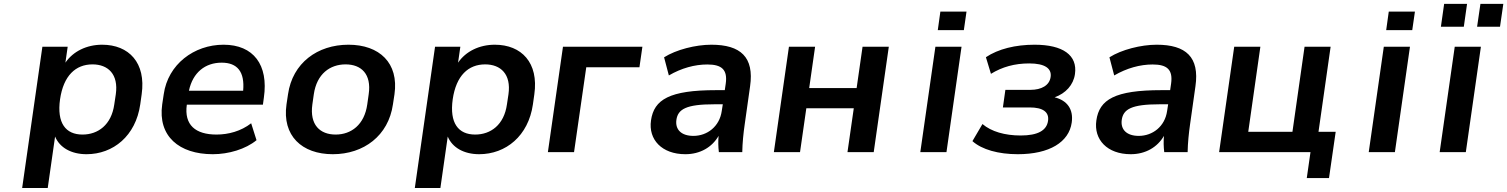

<svg xmlns="http://www.w3.org/2000/svg" viewBox="-20 -778 7709 982"><path d="M224.1 183.6 261.7 -79.6C285.2 -22.9 344.7 10.7 422.4 10.7C559.1 10.7 674.3 -83 697.3 -244.1L704.6 -295.9C727.5 -457 639.2 -549.3 502.4 -549.3C423.8 -549.3 354 -515.6 314.5 -457.5L326.2 -539.1H196.8L93.3 183.6ZM401.9 -89.8C315.9 -89.8 270 -148.4 287.1 -270C304.7 -391.6 367.2 -448.7 453.1 -448.7C532.2 -448.7 586.9 -398.9 572.3 -295.9L564.5 -244.1C549.8 -139.2 481.4 -89.8 401.9 -89.8Z M1068.4 10.7C1149.4 10.7 1236.3 -15.1 1292 -61L1264.6 -147.5C1212.4 -106.9 1147.9 -89.8 1087.4 -89.8C980.5 -89.8 920.9 -138.2 935.5 -242.7H1324.7L1329.6 -278.8C1354 -446.3 1276.4 -549.3 1123.5 -549.3C972.2 -549.3 838.9 -448.7 817.4 -295.9L809.6 -244.1C786.6 -81.5 896 10.7 1068.4 10.7ZM1113.8 -457.5C1193.8 -457.5 1232.4 -411.1 1223.6 -314H946.3C966.3 -408.2 1030.3 -457.5 1113.8 -457.5Z M1682.1 10.7C1840.3 10.7 1966.8 -84 1989.7 -244.1L1997.6 -295.9C2020.5 -456.1 1920.4 -549.3 1762.2 -549.3C1604 -549.3 1476.1 -456.1 1453.1 -295.9L1445.3 -244.1C1422.4 -84 1523.9 10.7 1682.1 10.7ZM1696.8 -89.8C1616.7 -89.8 1563 -139.2 1577.6 -244.1L1585 -295.9C1600.1 -400.4 1668 -448.7 1747.6 -448.7C1827.1 -448.7 1880.9 -399.9 1865.7 -295.9L1858.4 -244.1C1843.8 -139.6 1775.9 -89.8 1696.8 -89.8Z M2232.4 183.6 2270 -79.6C2293.5 -22.9 2353 10.7 2430.7 10.7C2567.4 10.7 2682.6 -83 2705.6 -244.1L2712.9 -295.9C2735.8 -457 2647.5 -549.3 2510.7 -549.3C2432.1 -549.3 2362.3 -515.6 2322.8 -457.5L2334.5 -539.1H2205.1L2101.6 183.6ZM2410.2 -89.8C2324.2 -89.8 2278.3 -148.4 2295.4 -270C2313 -391.6 2375.5 -448.7 2461.4 -448.7C2540.5 -448.7 2595.2 -398.9 2580.6 -295.9L2572.8 -244.1C2558.1 -139.2 2489.7 -89.8 2410.2 -89.8Z M2916 0 2978.5 -434.1H3250.5L3265.6 -539.1H2859.4L2782.2 0Z M3485.4 10.7C3561.5 10.7 3622.1 -25.4 3655.3 -83C3652.8 -55.2 3653.3 -27.3 3656.7 0H3776.4C3777.3 -47.9 3782.2 -96.2 3789.1 -143.6L3816.4 -336.9C3837.9 -485.8 3768.1 -549.3 3618.2 -549.3C3537.6 -549.3 3438 -523.9 3376.5 -484.9L3400.9 -392.1C3465.3 -429.7 3533.2 -448.2 3597.7 -448.2C3671.9 -448.2 3701.7 -421.4 3691.9 -350.6L3687 -316.9H3642.6C3404.3 -316.9 3324.7 -269 3309.6 -162.1C3295.4 -64 3365.2 10.7 3485.4 10.7ZM3526.4 -83C3464.8 -83 3432.6 -115.2 3439.5 -165C3447.3 -219.7 3489.7 -244.6 3632.8 -244.6H3676.8L3671.4 -210C3660.2 -131.3 3597.7 -83 3526.4 -83Z M4071.8 0 4104 -224.1H4346.7L4314.5 0H4448.7L4525.9 -539.1H4391.6L4361.3 -327.6H4118.7L4148.9 -539.1H4015.1L3938 0Z M4820.8 0 4897.9 -539.1H4764.2L4687 0ZM4909.7 -624 4923.3 -718.8H4789.6L4776.4 -624Z M5185.5 10.7C5347.7 10.7 5447.3 -51.3 5461.4 -150.9C5471.2 -218.8 5438.5 -264.2 5374 -280.3C5430.2 -300.3 5470.2 -343.3 5478 -399.4C5491.7 -495.6 5416.5 -549.3 5271.5 -549.3C5173.8 -549.3 5085.9 -527.8 5022.5 -485.4L5048.3 -400.4C5105.5 -435.5 5168.9 -453.6 5244.1 -453.6C5324.7 -453.6 5359.9 -427.7 5353.5 -384.3C5347.7 -341.8 5307.6 -318.4 5249.5 -318.4H5122.1L5109.4 -228.5H5246.6C5314.5 -228.5 5346.7 -204.6 5340.3 -160.2C5333.5 -110.8 5288.1 -85 5200.2 -85C5119.6 -85 5050.3 -105 5004.9 -143.6L4953.6 -56.2C5002 -12.7 5086.9 10.7 5185.5 10.7Z M5763.2 10.7C5839.4 10.7 5899.9 -25.4 5933.1 -83C5930.7 -55.2 5931.2 -27.3 5934.6 0H6054.2C6055.2 -47.9 6060.1 -96.2 6066.9 -143.6L6094.2 -336.9C6115.7 -485.8 6045.9 -549.3 5896 -549.3C5815.4 -549.3 5715.8 -523.9 5654.3 -484.9L5678.7 -392.1C5743.2 -429.7 5811 -448.2 5875.5 -448.2C5949.7 -448.2 5979.5 -421.4 5969.7 -350.6L5964.8 -316.9H5920.4C5682.1 -316.9 5602.5 -269 5587.4 -162.1C5573.2 -64 5643.1 10.7 5763.2 10.7ZM5804.2 -83C5742.7 -83 5710.4 -115.2 5717.3 -165C5725.1 -219.7 5767.6 -244.6 5910.6 -244.6H5954.6L5949.2 -210C5938 -131.3 5875.5 -83 5804.2 -83Z M6777.3 132.8 6811.5 -104H6723.6L6785.6 -539.1H6652.3L6590.3 -104H6364.3L6426.3 -539.1H6292.5L6215.3 0H6682.6L6663.6 132.8Z M7114.3 0 7191.4 -539.1H7057.6L6980.5 0ZM7203.1 -624 7216.8 -718.8H7083L7069.8 -624Z M7477.1 0 7554.2 -539.1H7420.4L7343.3 0ZM7466.8 -641.1 7483.4 -758.3H7366.2L7349.6 -641.1ZM7651.9 -641.1 7668.9 -758.3H7551.8L7534.7 -641.1Z"/></svg>

Font: Winston SemiBold
Style: Italic
Weight: 600
Italic angle: -8.13011°
Designer: Vernon Adams, Kim Jin-seong, David Berlow, Cristiano Sobral
Foundry: The Winston Project Authors
Version: Version 3.004